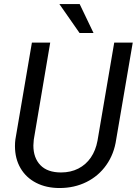

<svg xmlns="http://www.w3.org/2000/svg" viewBox="-20 -922 678 952"><path d="M375 -901.9 443.8 -758.3H374.5L274.4 -901.9ZM546.4 -710.9H638.2L556.2 -231Q545.9 -158.7 507.3 -104Q468.8 -49.3 408.7 -19.5Q348.6 10.3 275.4 10.3Q209.5 10.3 159.4 -15.4Q109.4 -41 81.8 -88.1Q54.2 -135.3 54.2 -197.8Q54.2 -214.8 56.2 -230L138.2 -710.9H229L147.5 -229.5Q145.5 -210 145.5 -200.7Q145.5 -139.2 180.4 -103Q215.3 -66.9 282.7 -66.9Q330.6 -66.9 368.4 -86.2Q406.2 -105.5 430.4 -140.9Q454.6 -176.3 463.4 -224.1Z"/></svg>

Font: Mardoto
Style: Italic
Weight: 400
Italic angle: -12°
Designer: Christian Robertson, Vahan Hovhannisyan
Foundry: Google
Version: Version 1.000